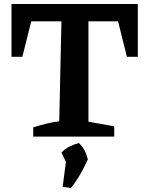

<svg xmlns="http://www.w3.org/2000/svg" viewBox="-20 -678 735 953"><path d="M664 -658V-396H610L566 -572H419V-74L547 -51V0H145V-46Q178 -56 209.5 -64Q241 -72 274 -76L285 -572H135L91 -396H37V-658ZM291 249 311 97 416 113Q400 149 379.5 185Q359 221 332 255ZM324 161 285 79Q304 60 326 49Q348 38 372 32Q389 49 399.5 68.5Q410 88 416 113Z"/></svg>

Font: Piazzolla 24pt
Style: Bold
Weight: 700
Designer: Juan Pablo del Peral
Foundry: Huerta Tipografica
Version: Version 2.005